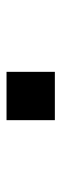

<svg xmlns="http://www.w3.org/2000/svg" viewBox="180 -368 188 588"><g transform="rotate(90 274.0 -74.0)"><path d="M200 0V-148H348V0Z"/></g></svg>

Font: Iosevka Semi-Condensed Medium
Style: Regular
Weight: 500
Monospace: yes
Designer: Belleve Invis
Foundry: Belleve Invis
Version: Version 27.3.5